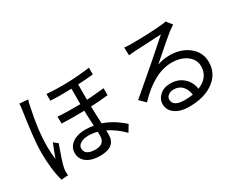

<svg xmlns="http://www.w3.org/2000/svg" viewBox="-93 -1235 2185 1745"><g transform="rotate(-30 1000.0 -362.5)"><path d="M259.8 -753.9Q249 -725.1 243.2 -688Q194.8 -470.2 194.8 -295.9Q194.8 -222.2 204.1 -160.2Q222.2 -212.9 258.8 -304.2L300.8 -271Q244.1 -115.2 231 -54.2Q226.1 -30.8 226.1 -11.2Q227.1 -5.9 228 5.9L229 23.9L157.2 28.8Q121.1 -97.2 121.1 -282.2Q121.1 -401.9 164.1 -691.9Q170.9 -731 170.9 -761.2ZM660.2 -183.1Q617.2 -195.8 568.8 -195.8Q517.1 -195.8 484.9 -175.8Q454.1 -157.2 454.1 -126Q454.1 -53.2 564.9 -53.2Q661.1 -53.2 661.1 -143.1Q661.1 -167 660.2 -183.1ZM903.8 -426.8Q828.1 -418 722.2 -412.1Q723.1 -340.8 729 -231.9Q837.9 -195.8 939 -105L897 -35.2Q820.8 -113.8 732.9 -155.8Q733.9 -139.2 733.9 -110.8Q733.9 18.1 571.8 18.1Q486.8 18.1 436 -17.1Q381.8 -54.2 381.8 -121.1Q381.8 -176.8 428.2 -214.8Q479 -256.8 570.8 -256.8Q609.9 -256.8 657.2 -250Q650.9 -346.2 649.9 -410.2Q519 -407.2 413.1 -412.1L412.1 -484.9Q522 -477.1 648.9 -480V-642.1Q532.2 -637.2 428.2 -643.1V-713.9Q648.9 -695.8 881.8 -728V-657.2Q816.9 -649.9 721.2 -645V-483.9Q803.2 -488.8 903.8 -500Z M1577.1 -43.9Q1568.8 -102.1 1536.1 -137.2Q1502 -171.9 1448.2 -171.9Q1414.1 -171.9 1391.1 -153.8Q1369.1 -137.2 1369.1 -110.8Q1369.1 -37.1 1490.2 -37.1Q1539.1 -37.1 1577.1 -43.9ZM1741.2 -685.1 1685.1 -646Q1649.9 -620.1 1441.9 -437Q1507.8 -459 1569.8 -459Q1692.9 -459 1772.9 -394Q1852.1 -329.1 1852.1 -228Q1852.1 -107.9 1753.9 -36.1Q1657.2 36.1 1497.1 36.1Q1401.9 36.1 1347.2 -4.9Q1295.9 -43 1295.9 -105Q1295.9 -157.2 1337.9 -194.8Q1380.9 -233.9 1448.2 -233.9Q1533.2 -233.9 1587.9 -183.1Q1638.2 -137.2 1648.9 -64Q1772 -113.8 1772 -230Q1772 -300.8 1710 -347.2Q1647.9 -392.1 1554.2 -392.1Q1372.1 -392.1 1181.2 -190.9L1122.1 -249L1261.2 -368.2Q1349.1 -443.8 1382.8 -472.2L1493.2 -568.8Q1573.2 -638.2 1600.1 -663.1Q1479 -658.2 1319.8 -648.9Q1258.8 -644 1253.9 -643.1L1251 -726.1Q1282.2 -722.2 1321.8 -722.2Q1505.9 -722.2 1641.1 -734.9Q1673.8 -736.8 1694.8 -743.2Z"/></g></svg>

Font: Black Ops One [rus by aLiNcE]
Style: Regular
Weight: 400
Designer: James Grieshaber
Foundry: James Grieshaber
Version: Version 1.002;May 25, 2024;FontCreator 13.0.0.2680 64-bit